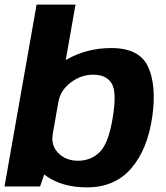

<svg xmlns="http://www.w3.org/2000/svg" viewBox="-30 -805 718 829"><path d="M-10.5 0H143L173 -86L296 -785H128ZM345.5 4Q466 4 536.8 -78.2Q607.5 -160.5 627.5 -301.5Q646.5 -436 609.2 -516.8Q572 -597.5 451 -597.5Q345 -597.5 258.2 -548.2Q171.5 -499 161 -439L222.5 -366.5Q231 -415 275.5 -448.8Q320 -482.5 372.5 -482.5Q429 -482.5 452 -445Q475 -407.5 457 -298.5Q439 -186.5 401 -148.8Q363 -111 307 -111Q254.5 -111 221.8 -144.2Q189 -177.5 198 -227.5L110.5 -154Q100 -94 169.8 -45Q239.5 4 345.5 4Z"/></svg>

Font: Anybody UltraCondensed Thin
Style: Bold Italic
Weight: 700
Italic angle: -10°
Version: Version 1.111